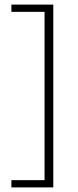

<svg xmlns="http://www.w3.org/2000/svg" viewBox="-20 -695 338 834"><path d="M211.5 119H29.5V87.5H173.5V-643.5H29.5V-675H211.5Z"/></svg>

Font: Anek Tamil Medium ExtraLight
Style: Regular
Weight: 250
Version: Version 1.003